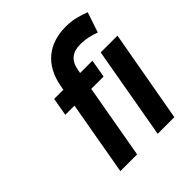

<svg xmlns="http://www.w3.org/2000/svg" viewBox="-205 -898 1036 1036"><g transform="rotate(-45 312.5 -380.0)"><path d="M448 -637C494 -637 529 -627 562 -615L601 -731C557 -747 519 -760 462 -760C334 -760 241 -692 216 -550L212 -528H142L124 -425H194L119 0H247L322 -425H416L434 -528H340L344 -550C355 -610 392 -637 448 -637ZM531 0 625 -528H497L404 0Z"/></g></svg>

Font: Asimov
Style: NarIt
Weight: 500
Designer: Google
Version: Version 2.000980; 2014